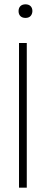

<svg xmlns="http://www.w3.org/2000/svg" viewBox="-20 -869 211 889"><path d="M68 -670V0H104V-670ZM66 -817C66 -799 77 -786 98 -786C119 -786 129 -799 130 -817V-818C130 -837 118 -849 98 -849C77 -849 66 -836 66 -818Z"/></svg>

Font: LT Wave Alt Thin
Style: Regular
Weight: 100
Designer: Daniel Lyons
Version: Version 2.5 (Glyphs App)